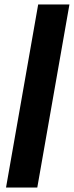

<svg xmlns="http://www.w3.org/2000/svg" viewBox="-20 -740 331 860"><path d="M7 100 151 -720H291L147 100Z"/></svg>

Font: DM Sans ExtraBold
Style: Italic
Weight: 800
Italic angle: -10°
Designer: Colophon Foundry, Jonny Pinhorn
Foundry: Colophon Foundry
Version: Version 4.004;gftools[0.9.30]